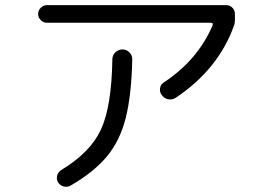

<svg xmlns="http://www.w3.org/2000/svg" viewBox="-20 -725 1040 745"><path d="M162.1 -636.7Q148.4 -636.7 138.2 -647Q127.9 -657.2 127.9 -670.9Q127.9 -684.6 138.2 -694.8Q148.4 -705.1 162.1 -705.1H858.4Q872.1 -705.1 881.8 -694.8Q891.6 -684.6 891.6 -670.9V-648.4Q891.6 -634.8 887.7 -625Q827.1 -456.1 662.1 -345.7Q648.4 -336.9 632.8 -339.8Q617.2 -342.8 607.4 -356.4Q598.6 -368.2 601.1 -383.3Q603.5 -398.4 617.2 -406.2Q747.1 -492.2 804.7 -626Q808.6 -636.7 797.9 -636.7ZM416 -495.1Q416 -510.7 427.7 -522Q439.5 -533.2 455.1 -533.2Q470.7 -533.2 481.9 -522Q493.2 -510.7 493.2 -495.1Q490.2 -355.5 467.8 -267.1Q445.3 -178.7 395 -118.2Q344.7 -57.6 253.9 -4.9Q241.2 2 227.1 -1.5Q212.9 -4.9 205.1 -17.6Q198.2 -30.3 201.7 -43.5Q205.1 -56.6 217.8 -65.4Q330.1 -132.8 371.6 -222.2Q413.1 -311.5 416 -495.1Z"/></svg>

Font: Rounded-X Mgen+ 2m regular
Style: Regular
Weight: 400
Designer: [Source Han Sans]
Ryoko NISHIZUKA  (kana & ideographs); Paul D. Hunt (Latin, Greek & Cyrillic); Wenlong ZHANG  (bopomofo
Version: Version 1.059.20150602